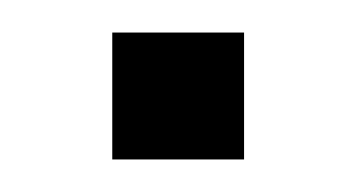

<svg xmlns="http://www.w3.org/2000/svg" viewBox="-20 -98 219 118"><path d="M49 -78H130V0H49Z"/></svg>

Font: Pridi Light
Style: Regular
Weight: 300
Designer: Katatrad Team
Foundry: CadsonDemak
Version: Version 1.003